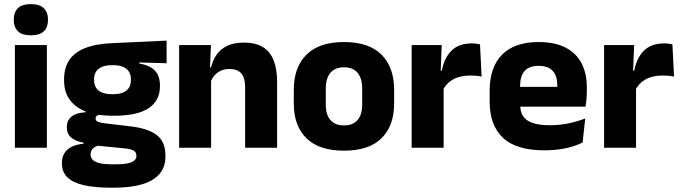

<svg xmlns="http://www.w3.org/2000/svg" viewBox="-20 -707 3257 919"><path d="M51.3 0V-491.4H204.3V0ZM127.8 -538Q85.2 -538 65.6 -557.6Q45.9 -577.3 45.9 -610.9V-614.3Q45.9 -648 65.6 -667.6Q85.2 -687.2 127.8 -687.2Q170.1 -687.2 189.9 -667.6Q209.7 -648 209.7 -614.3V-610.9Q209.7 -576.8 189.9 -557.4Q170.1 -538 127.8 -538Z M523.8 -152.9Q405.4 -152.9 346.1 -197.1Q286.7 -241.2 286.7 -320.6V-327.2Q286.7 -381.2 310.8 -418.4Q334.9 -455.6 385.5 -476.2Q436.1 -496.7 515 -500.3L777.4 -512.6V-404.4L646.9 -408V-402.8Q680.5 -397.4 702.3 -384.3Q724.2 -371.1 734.9 -349.7Q745.6 -328.3 745.6 -297.7V-294Q745.6 -225.3 691.4 -189.1Q637.2 -152.9 523.8 -152.9ZM516.3 79.5H531.6Q567.4 79.5 589.6 75.1Q611.8 70.6 622.3 61.6Q632.9 52.6 632.9 39.2V38Q632.9 20.5 618.2 13Q603.5 5.5 574 2.9L428.8 -11.3L462.3 -13.4Q447.7 -10.8 436.8 -5Q425.9 0.8 419.8 9.9Q413.7 19 413.7 31.9V32.9Q413.7 48.2 424.6 58.7Q435.5 69.2 458.3 74.4Q481 79.5 516.3 79.5ZM508.9 191.3Q434.8 191.3 382.7 179.7Q330.6 168.1 303.5 142.6Q276.4 117 276.4 75.2V73.2Q276.4 44.7 289 25.2Q301.6 5.7 325 -5.4Q348.5 -16.4 380.2 -19V-24Q341.6 -31.2 320.7 -48.6Q299.8 -66 299.8 -97.4V-98.2Q299.8 -120.7 310.2 -136Q320.6 -151.3 340.7 -159.8Q360.7 -168.2 389.5 -169.3V-186.2L502.6 -157.7L469.3 -158.2Q452 -158 444.7 -153.5Q437.5 -148.9 437.5 -140.1V-139.6Q437.5 -128.4 449.2 -123.8Q460.9 -119.1 487.3 -116L603.9 -102.3Q689.1 -92.4 730.5 -60.5Q771.9 -28.6 771.9 38.3V41.5Q771.9 92.7 743.2 125.8Q714.6 159 660.2 175.1Q605.8 191.3 528.2 191.3ZM518.8 -255.9Q548.6 -255.9 567.9 -263.6Q587.2 -271.4 596.9 -286.6Q606.6 -301.8 606.6 -323.5V-327.8Q606.6 -349.4 596.9 -364.4Q587.3 -379.5 568.2 -387.3Q549 -395.2 519.2 -395.2H518.5Q488.1 -395.2 468.6 -387.1Q449 -379 439.7 -364.1Q430.4 -349.1 430.4 -327.7V-323.5Q430.4 -301.8 440.1 -286.6Q449.8 -271.4 469.4 -263.6Q489 -255.9 518.8 -255.9Z M1153.3 0V-288.8Q1153.3 -315.9 1146.4 -335.6Q1139.4 -355.4 1122.9 -366Q1106.4 -376.7 1078 -376.7Q1054.4 -376.7 1036.4 -368.2Q1018.4 -359.8 1006.3 -345.6Q994.2 -331.4 987.9 -313.5L964.3 -385H990.5Q998.3 -418.5 1016.6 -445.1Q1034.9 -471.7 1066.8 -487.4Q1098.8 -503.1 1147.9 -503.1Q1202.9 -503.1 1237.9 -481.9Q1272.9 -460.7 1289.6 -418.7Q1306.4 -376.6 1306.4 -313.3V0ZM837.4 0V-491.4H989.7L984.6 -368.6L990.4 -354.2V0Z M1626.4 14.2Q1507.7 14.2 1446.9 -45.2Q1386.2 -104.6 1386.2 -211.9V-276.5Q1386.2 -385.4 1447.1 -445.6Q1508 -505.8 1626.4 -505.8Q1745.2 -505.8 1805.9 -445.6Q1866.5 -385.4 1866.5 -276.5V-211.9Q1866.5 -104.6 1806 -45.2Q1745.6 14.2 1626.4 14.2ZM1626.4 -106.7Q1669.2 -106.7 1691.3 -132.3Q1713.5 -157.9 1713.5 -205.5V-283.2Q1713.5 -332.8 1691.3 -358.9Q1669.2 -384.9 1626.4 -384.9Q1584 -384.9 1561.7 -358.9Q1539.4 -332.8 1539.4 -283.2V-205.5Q1539.4 -157.9 1561.7 -132.3Q1584 -106.7 1626.4 -106.7Z M2100.4 -276 2058.5 -368.9H2094.7Q2106.4 -430 2141.2 -464.6Q2175.9 -499.3 2239.3 -499.3Q2250.4 -499.3 2259.7 -497.9Q2269.1 -496.5 2277.5 -494.6L2285.2 -340.2Q2274.6 -342.8 2260.5 -344.2Q2246.4 -345.6 2232 -345.6Q2183 -345.6 2149.6 -327.3Q2116.2 -309 2100.4 -276ZM1950.4 0V-491.4H2094.3L2088 -334.7L2103.4 -332.5V0Z M2585.5 12.5Q2451.4 12.5 2387.6 -47.2Q2323.7 -107 2323.7 -221.4V-272.5Q2323.7 -385.7 2383.6 -445.8Q2443.4 -505.8 2558.2 -505.8Q2635 -505.8 2686.1 -479.7Q2737.3 -453.6 2763.1 -405.1Q2788.8 -356.5 2788.8 -288.5V-272.1Q2788.8 -253 2787.2 -233.3Q2785.5 -213.5 2782.3 -196.4H2644.6Q2646.3 -225.6 2646.9 -251.4Q2647.5 -277.2 2647.5 -297.9Q2647.5 -328.3 2638 -349.2Q2628.4 -370 2608.7 -380.9Q2589 -391.8 2558.2 -391.8Q2512.2 -391.8 2490.9 -367.1Q2469.5 -342.4 2469.5 -296.9V-252L2470.4 -235.3V-200.5Q2470.4 -181.3 2476.7 -164.4Q2483 -147.5 2498.8 -134.7Q2514.7 -121.9 2542.4 -114.8Q2570.2 -107.6 2613.1 -107.6Q2658.4 -107.6 2700.5 -116.3Q2742.6 -125 2781.2 -140.1L2768.7 -25.2Q2734.7 -7.5 2688.1 2.5Q2641.6 12.5 2585.5 12.5ZM2404.7 -196.4V-291.2H2751.5V-196.4Z M3021.4 -276 2979.5 -368.9H3015.7Q3027.4 -430 3062.2 -464.6Q3096.9 -499.3 3160.3 -499.3Q3171.4 -499.3 3180.7 -497.9Q3190.1 -496.5 3198.5 -494.6L3206.2 -340.2Q3195.6 -342.8 3181.5 -344.2Q3167.4 -345.6 3153 -345.6Q3104 -345.6 3070.6 -327.3Q3037.2 -309 3021.4 -276ZM2871.4 0V-491.4H3015.3L3009 -334.7L3024.4 -332.5V0Z"/></svg>

Font: Anek Bangla Medium
Style: Regular
Weight: 500
Designer: Sulekha Rajkumar (Bangla), Yesha Goshar (Latin)
Foundry: Ek Type
Version: Version 1.003